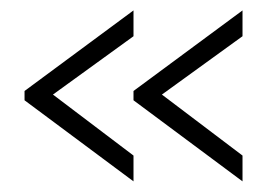

<svg xmlns="http://www.w3.org/2000/svg" viewBox="-20 -464 504 363"><path d="M26.4 -274.4V-292L232.4 -444.3V-395.5L80.1 -285.2L232.4 -169.9V-121.1ZM232.4 -274.4V-292L438.5 -444.3V-395.5L286.1 -285.2L438.5 -169.9V-121.1Z"/></svg>

Font: Post No Bills Colombo
Style: Light
Weight: 400
Designer: Kosala Senevirathne, Siva Puranthara, Lasantha Premarathna, Tharique Azeez
Foundry: Mooniak
Version: Version 1.220 ; ttfautohint (v1.5)